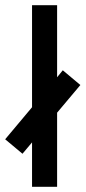

<svg xmlns="http://www.w3.org/2000/svg" viewBox="-73 -723 331 743"><path d="M51 -703V-308L-53 -184L14 -128L51 -172V0H148V-287L238 -394L170 -451L148 -424V-703Z"/></svg>

Font: Modon Arabic
Style: Bold
Weight: 700
Designer: Ahmedzaza
Foundry: Ahmedzaza
Version: Version 2.010